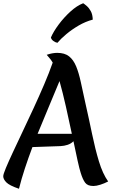

<svg xmlns="http://www.w3.org/2000/svg" viewBox="-36 -1131 701 1184"><path d="M462 -64Q454 -88 442.5 -140.5Q431 -193 417 -260Q402 -245 381 -238Q360 -231 337 -230L164 -224Q139 -158 117.5 -92.5Q96 -27 81 33Q22 13 3 -6.5Q-16 -26 -16 -44Q-16 -56 0 -94.5Q16 -133 43 -191Q70 -249 103 -318.5Q136 -388 170.5 -462.5Q205 -537 236 -609.5Q267 -682 289 -745Q279 -762 269 -773Q259 -784 252 -793Q287 -805 317 -805Q363 -805 390 -783.5Q417 -762 433.5 -722Q450 -682 462.5 -624Q475 -566 491 -493Q513 -396 532 -304Q551 -212 574 -136Q597 -60 631 -12Q608 0 583 8Q558 16 540 16Q504 16 489 -4.5Q474 -25 462 -64ZM196 -306H407Q390 -387 370.5 -473.5Q351 -560 331 -631Q303 -562 267.5 -478.5Q232 -395 196 -306ZM278 -900Q294 -937 326 -980Q358 -1023 398 -1059.5Q438 -1096 477 -1111Q485 -1106 499 -1094Q513 -1082 524 -1062Q535 -1042 536 -1010Q491 -998 449 -973.5Q407 -949 373 -920.5Q339 -892 318 -867Q303 -870 291.5 -879.5Q280 -889 278 -900Z"/></svg>

Font: Merienda SemiBold
Style: Regular
Weight: 600
Designer: Eduardo Rodriguez Tunni
Foundry: Eduardo Rodriguez Tunni
Version: Version 2.001; ttfautohint (v1.8.4.7-5d5b)